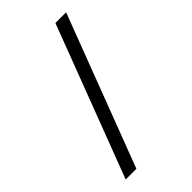

<svg xmlns="http://www.w3.org/2000/svg" viewBox="-248 -797 989 989"><g transform="rotate(-45 246.0 -303.0)"><path d="M364 -716H442L128 110H50Z"/></g></svg>

Font: Uncut Sans VF
Style: Regular
Weight: 400
Designer: Kasper Nordkvist
Foundry: Uncut Type
Version: Version 1.100;FEAKit 1.0